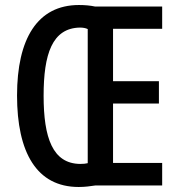

<svg xmlns="http://www.w3.org/2000/svg" viewBox="-20 -740 711 766"><path d="M295 -720C129 -720 48 -585 48 -359C48 -132 126 6 294 6C319 6 340 3 360 0H627V-90H431V-327H614V-416H431V-625H627V-714H359C340 -718 319 -720 295 -720ZM299 -630C311 -630 322 -628 330 -624V-89C323 -87 312 -86 300 -86C190 -87 154 -190 154 -358C154 -524 188 -628 299 -630Z"/></svg>

Font: Noto Sans Bengali ExtraCondensed Medium
Style: Regular
Weight: 500
Width: 2
Designer: Joana Ranito - Universal Thirst; Jelle Bosma - Monotype Design Team
Foundry: Universal Thirst ehf.
Version: Version 3.000